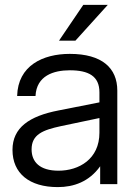

<svg xmlns="http://www.w3.org/2000/svg" viewBox="-20 -752 546 784"><path d="M389 0H459V-382C459 -474 397 -532 265 -532C155 -532 53 -484 50 -360H125C129 -443 199 -465 265 -465C342 -465 386 -441 386 -375V-334L219 -301C100 -278 31 -231 31 -140C31 -44 100 12 216 12C281 12 344 -10 389 -73ZM109 -142C109 -203 155 -221 229 -237L386 -270V-210C386 -102 302 -55 219 -55C142 -55 109 -91 109 -142ZM221 -586H288L420 -732H320Z"/></svg>

Font: Aspekta 350
Style: Regular
Weight: 350
Designer: Ivo Dolenc
Version: Version 2.000